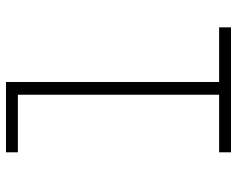

<svg xmlns="http://www.w3.org/2000/svg" viewBox="-95 -695 790 640"><g transform="rotate(-90 300.0 -375.0)"><path d="M112.3 -750V-710.4H304.2V-39.6H112.3V0H528.8V-39.6H346.7V-750Z"/></g></svg>

Font: Roboto Mono ExtraLight
Style: Regular
Weight: 250
Monospace: yes
Designer: Google
Version: Version 3.000